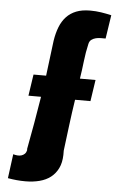

<svg xmlns="http://www.w3.org/2000/svg" viewBox="-59 -758 594 956"><g transform="rotate(5 238.0 -279.5)"><path d="M33 29Q43 32 54 33Q65 34 74.5 31Q84 28 91 21Q98 14 101 0H99Q112 -67 123.5 -134Q135 -201 146 -268H83L99 -375H162Q168 -420 173 -463Q178 -506 184 -551Q190 -590 202 -620.5Q214 -651 234 -672.5Q254 -694 283 -705.5Q312 -717 353 -717Q381 -717 407 -713Q433 -709 459 -703L441 -585H417Q404 -585 392 -582Q380 -579 370.5 -572Q361 -565 358 -551Q348 -508 343 -463.5Q338 -419 331 -375H409L393 -268H316Q306 -203 298 -139L282 -11V11Q281 50 267.5 77.5Q254 105 231 123Q208 141 175.5 149.5Q143 158 105 158Q82 158 61 156Q40 154 17 150Z"/></g></svg>

Font: CAT Rhythmus
Style: Regular
Weight: 400
Designer: Peter Wiegel nach alter Vorlage
Foundry: Peter Wiegel
Version: 1.000